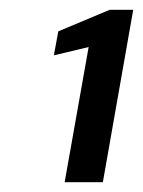

<svg xmlns="http://www.w3.org/2000/svg" viewBox="-20 -724 292 392"><path d="M112 -352 161 -628 90 -611 99 -660 204 -704H252L190 -352Z"/></svg>

Font: DM Sans Medium
Style: Italic
Weight: 500
Italic angle: -10°
Designer: Colophon Foundry, Jonny Pinhorn
Foundry: Colophon Foundry
Version: Version 4.004;gftools[0.9.30]